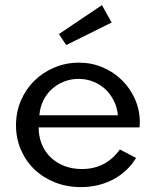

<svg xmlns="http://www.w3.org/2000/svg" viewBox="-20 -729 620 763"><path d="M301.4 14.5Q245.5 14.5 198.2 -4.3Q150.9 -23.2 116.6 -56.1Q82.3 -89.1 63 -134.1Q43.6 -179.1 43.6 -230.9Q43.6 -284.1 63.2 -329.5Q82.7 -375 116.8 -408.4Q150.9 -441.8 196.6 -460.9Q242.3 -480 294.1 -480Q344.5 -480 388.4 -461.1Q432.3 -442.3 465 -410Q497.7 -377.7 516.6 -334.8Q535.5 -291.8 535.5 -243.2Q535.5 -236.8 535.2 -232.3Q535 -227.7 534.5 -222.7H133.6Q133.6 -186.4 146.1 -155.9Q158.6 -125.5 181.4 -103.6Q204.1 -81.8 235.7 -69.5Q267.3 -57.3 305.5 -57.3Q353.2 -57.3 390.9 -76.8Q428.6 -96.4 456.4 -135L520.9 -101.4Q487.3 -46.4 429.8 -15.9Q372.3 14.5 301.4 14.5ZM448.6 -270.9Q445.5 -302.7 432 -329.3Q418.6 -355.9 398 -375Q377.3 -394.1 350.2 -404.8Q323.2 -415.5 292.3 -415.5Q260.9 -415.5 233.6 -404.5Q206.4 -393.6 185.5 -374.5Q164.5 -355.5 151.8 -328.9Q139.1 -302.3 136.4 -270.9ZM385 -708.6 423.6 -639.5 243.2 -550 214.1 -593.6Z"/></svg>

Font: Spartan Med
Style: Regular
Weight: 500
Designer: Matt Bailey, Mirko Velimirovic
Foundry: Matt Bailey
Version: Version 1.005